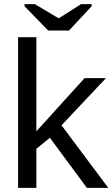

<svg xmlns="http://www.w3.org/2000/svg" viewBox="-20 -904 541 924"><path d="M398 0 220 -241 155 -188V0H67V-725H155V-272L387 -528H490L276 -301L501 0ZM312 -757H212L98 -874V-884H148L262 -816H263L370 -884H421V-874Z"/></svg>

Font: Libra Sans
Style: Regular
Weight: 400
Foundry: Context Ltd
Version: Version 1.000; ttfautohint (v1.3)